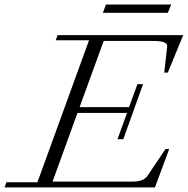

<svg xmlns="http://www.w3.org/2000/svg" viewBox="-57 -816 818 836"><path d="M391.1 -760.3 404.3 -796.4H688.5L673.8 -760.3ZM-37.1 0 -29.3 -22.5H106L330.6 -640.6H185.5L193.8 -663.1H740.7L673.8 -500H658.2L670.9 -613.3Q671.9 -626 657.5 -631.8Q643.1 -637.7 610.4 -637.7H394.5L289.6 -349.6H504.9L541.5 -449.7H565.9L480 -210H454.6L496.1 -324.2H280.3L171.9 -25.4H522Q568.4 -25.4 585.4 -50.8L663.6 -167H679.7L617.7 0Z"/></svg>

Font: Elstob Light
Style: Italic
Weight: 300
Italic angle: -20°
Designer: Peter S. Baker
Version: Version 1.015